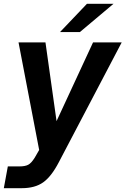

<svg xmlns="http://www.w3.org/2000/svg" viewBox="-36 -783 657 1005"><path d="M-16 202 5 88H67Q95 88 111.5 79.5Q128 71 146 42L169 2L61 -561H202L260 -149L451 -561H601L272 66Q233 141 190 171.5Q147 202 78 202ZM382 -615H278L419 -763H558Z"/></svg>

Font: Open Sauce One
Style: Bold Italic
Weight: 700
Italic angle: -10°
Designer: Alfredo Marco Pradil
Foundry: Creative Sauce Fz LLC
Version: Version 1.477